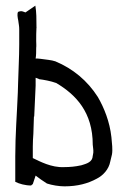

<svg xmlns="http://www.w3.org/2000/svg" viewBox="-20 -645 451 679"><path d="M34 -2C48 5 69 11 90 11C91 10 94 7 96 6L106 -24L125 -10C131 -6 138 -1 146 4C164 10 189 14 208 14C254 14 291 4 322 -13C344 -24 365 -46 370 -74C372 -82 374 -90 376 -99C379 -116 376 -138 374 -160C368 -215 348 -264 326 -302C289 -360 238 -402 176 -428C162 -433 142 -434 123 -437C120 -437 116 -438 113 -438H106C108 -449 108 -463 108 -476C109 -483 108 -492 108 -500C108 -516 108 -533 109 -549C109 -578 109 -601 105 -625L70 -601C61 -604 57 -608 44 -603C40 -597 42 -584 45 -570V-569C46 -560 48 -553 48 -542V-488C48 -443 45 -394 44 -351L43 -317C40 -242 34 -168 34 -92ZM96 -86V-127C96 -143 97 -158 98 -172C98 -189 100 -218 100 -233H101C103 -270 104 -304 106 -342V-370C110 -368 111 -369 117 -366L118 -365C135 -363 161 -358 177 -352H178C249 -310 308 -248 308 -133C308 -127 311 -116 310 -105C309 -100 308 -94 307 -88V-87C302 -68 277 -64 266 -60H265C247 -56 228 -54 206 -54C162 -52 121 -74 96 -86ZM96 -108H97ZM106 -342H107ZM109 -549H110V-548ZM125 -16ZM206 -47ZM376 -102Z"/></svg>

Font: SolarCharger
Style: 350
Weight: 300
Designer: Mew Too
Foundry: Cannot Into Space Fonts/KineticPlasma Fonts
Version: Version 1.100